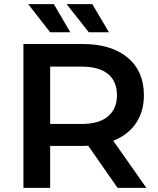

<svg xmlns="http://www.w3.org/2000/svg" viewBox="-20 -914 771 934"><path d="M94 0V-700H381Q521 -700 600.5 -634Q680 -568 680 -451Q680 -374 644 -318.5Q608 -263 542 -234Q537 -231 531 -229L692 0H552L409 -205Q396 -204 382 -204H224V0ZM224 -311H376Q462 -311 505.5 -348Q549 -385 549 -451Q549 -518 505.5 -554Q462 -590 376 -590H224ZM412 -757 304 -894H429L510 -757ZM224 -757 117 -894H242L322 -757Z"/></svg>

Font: Montserrat Thin SemiBold
Style: Regular
Weight: 600
Version: Version 9.000